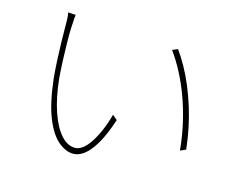

<svg xmlns="http://www.w3.org/2000/svg" viewBox="-95 -825 1191 964"><g transform="rotate(15 500.0 -343.5)"><path d="M187 -681Q186 -675 185 -662.5Q184 -650 183.5 -635.5Q183 -621 182 -609Q181 -579 181.5 -535.5Q182 -492 184 -443Q186 -394 190 -348Q200 -253 224 -182.5Q248 -112 282 -73.5Q316 -35 356 -35Q376 -35 396 -50.5Q416 -66 434.5 -94.5Q453 -123 469.5 -161.5Q486 -200 498 -245L523 -224Q496 -142 467.5 -94Q439 -46 411 -25Q383 -4 355 -4Q316 -4 276.5 -37Q237 -70 207 -144.5Q177 -219 163 -344Q159 -385 156.5 -435.5Q154 -486 153 -532.5Q152 -579 152 -606Q152 -620 151.5 -645.5Q151 -671 147 -683ZM728 -648Q753 -613 776 -571.5Q799 -530 818.5 -483Q838 -436 854 -385Q870 -334 881 -280.5Q892 -227 898 -171L869 -158Q862 -233 846 -301.5Q830 -370 807.5 -430.5Q785 -491 757.5 -543Q730 -595 700 -636Z"/></g></svg>

Font: Noto Sans JP
Style: Regular
Weight: 100
Designer: Ryoko NISHIZUKA 西塚涼子 (kana, bopomofo & ideographs); Paul D. Hunt (Latin, Greek & Cyrillic); Sandoll Communications 산돌커뮤니
Foundry: Adobe
Version: Version 2.004;hotconv 1.0.118;makeotfexe 2.5.65603